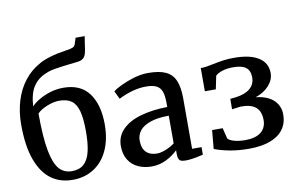

<svg xmlns="http://www.w3.org/2000/svg" viewBox="-86 -1024 1847 1197"><g transform="rotate(-10 837.0 -425.5)"><path d="M110.4 -659.2Q150.4 -710 202.6 -739.3Q232.4 -758.3 279.5 -772.2Q326.7 -786.1 381.3 -793.9Q413.1 -798.3 426 -804Q439 -809.6 443.4 -824.7L455.1 -861.8H512.7L504.4 -808.1Q500 -771 494.4 -752.9Q488.8 -734.9 477.1 -725.1Q464.8 -714.4 440.4 -711.4L422.9 -709.5Q342.3 -700.7 300.5 -693.8Q258.8 -687 237.3 -676.3Q184.1 -655.8 154.5 -611.1Q125 -566.4 120.6 -485.4Q136.2 -503.9 167.7 -522.9Q199.2 -542 238.8 -554.7Q280.8 -567.9 325.2 -567.9Q434.1 -567.9 487.3 -495.6Q540.5 -423.3 540.5 -297.9Q540.5 -205.1 508.8 -135.7Q477.1 -66.4 418.9 -29.3Q361.3 7.8 284.7 7.8Q205.1 7.8 147.9 -34.4Q90.8 -76.7 59.1 -163.6Q26.9 -251.5 26.9 -386.2Q26.9 -467.8 48.3 -537.6Q69.8 -607.4 110.4 -659.2ZM363.8 -471.7Q335.4 -492.7 285.2 -492.7Q250.5 -492.7 208.5 -475.8Q166.5 -459 145.5 -436.5Q145.5 -287.6 161.6 -201.7Q177.2 -118.2 207.8 -82.3Q238.3 -46.4 289.1 -46.4Q336.4 -46.4 364.7 -71.8Q393.1 -97.2 405.3 -147.9Q417.5 -197.3 417.5 -276.4Q417.5 -357.4 404.8 -404.3Q392.1 -451.2 363.8 -471.7Z M942.9 -362.8Q942.9 -409.7 933.1 -435.8Q923.3 -461.9 900.4 -473.6Q877.4 -485.8 834 -485.8Q752 -485.8 660.2 -439.5H659.7L635.3 -490.2Q649.9 -503.4 688.2 -521.7Q726.6 -540 771 -553.2Q817.9 -566.9 861.3 -566.9Q932.6 -566.9 973.4 -547.6Q1014.2 -528.3 1032.2 -485.8Q1050.3 -443.8 1050.3 -371.1V-53.7H1109.9V-5.9Q1037.6 11.2 1002.4 11.2Q981 11.2 970.7 7.6Q960.4 3.9 955.6 -6.3Q950.2 -17.1 950.2 -38.6V-62Q919.4 -31.2 876.2 -10Q833 11.2 784.7 11.2Q736.8 11.2 698.7 -6.3Q660.6 -23.9 638.7 -58.6Q615.7 -94.7 615.7 -147.5Q615.7 -210 659.4 -252.9Q703.1 -295.9 779.8 -316.4Q852.1 -335.9 942.9 -337.4ZM942.9 -282.2Q873.5 -282.2 826.7 -266.4Q779.8 -250.5 758.3 -222.7Q737.3 -195.8 737.3 -161.6Q737.3 -111.8 762 -87.2Q786.6 -62.5 831.1 -62.5Q854 -62.5 886.5 -75.4Q918.9 -88.4 942.9 -106.9Z M1260.3 -147 1277.3 -78.6Q1289.1 -64.9 1319.6 -57.1Q1350.1 -49.3 1385.7 -49.3Q1452.6 -49.3 1486.6 -76.9Q1520.5 -104.5 1520.5 -153.3Q1520.5 -206.5 1490.7 -233.6Q1460.9 -260.7 1393.6 -260.3Q1370.6 -257.8 1338.4 -252.9L1338.9 -318.8L1375 -322.8Q1434.6 -330.6 1465.6 -357.4Q1496.6 -384.3 1496.6 -427.2Q1496.6 -469.2 1471.7 -489.5Q1446.8 -509.8 1389.2 -509.8Q1349.1 -509.8 1318.8 -499.5Q1288.6 -489.3 1277.3 -475.6L1260.3 -393.1H1190.9V-540Q1210 -540 1226.3 -542.5Q1242.7 -544.9 1273.4 -551.3Q1313.5 -559.6 1341.6 -563.2Q1369.6 -566.9 1405.8 -566.9Q1506.8 -566.9 1560.8 -532.5Q1614.7 -498 1614.7 -433.6Q1614.7 -391.6 1582.5 -355.5Q1550.3 -319.3 1496.1 -301.3Q1543 -296.9 1577.4 -279.1Q1611.8 -261.2 1629.4 -231.9Q1647 -202.6 1647 -166Q1647 -111.8 1618.9 -72.8Q1590.8 -33.7 1536.1 -13.2Q1481.9 7.8 1400.4 7.8Q1335 7.8 1279.3 -2.7Q1223.6 -13.2 1182.6 -29.3L1193.4 -147Z"/></g></svg>

Font: Merriweather
Style: Regular
Weight: 400
Designer: Eben Sorkin
Foundry: Eben Sorkin
Version: Version 1.584; ttfautohint (v1.8.1)